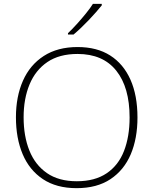

<svg xmlns="http://www.w3.org/2000/svg" viewBox="-20 -970 799 1000"><path d="M696 -358Q696 -249 661 -166.5Q626 -84 555.5 -37Q485 10 379 10Q274 10 203.5 -37Q133 -84 98 -167Q63 -250 63 -359Q63 -467 99.5 -549.5Q136 -632 208 -678.5Q280 -725 384 -725Q485 -725 554 -681Q623 -637 659.5 -555Q696 -473 696 -358ZM103 -359Q103 -261 133 -186Q163 -111 224.5 -68.5Q286 -26 380 -26Q474 -26 535.5 -67.5Q597 -109 626 -184Q655 -259 655 -358Q655 -515 585.5 -602Q516 -689 384 -689Q289 -689 227 -647Q165 -605 134 -530.5Q103 -456 103 -359ZM510 -942Q497 -926 480 -906.5Q463 -887 443 -866Q423 -845 402.5 -825.5Q382 -806 363 -790H334V-797Q355 -817 380 -844.5Q405 -872 428 -900.5Q451 -929 464 -950H510Z"/></svg>

Font: Noto Sans Cham ExtraLight
Style: Regular
Weight: 250
Version: Version 2.002